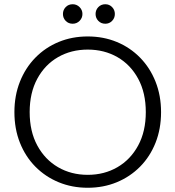

<svg xmlns="http://www.w3.org/2000/svg" viewBox="-20 -879 828 906"><path d="M394 7Q320 7 257 -19Q194 -45 147 -92.5Q100 -140 74 -205.5Q48 -271 48 -350Q48 -428 74 -493.5Q100 -559 147 -607Q194 -655 257 -681Q320 -707 394 -707Q468 -707 531 -681Q594 -655 641 -607Q688 -559 714 -493.5Q740 -428 740 -350Q740 -271 714 -205.5Q688 -140 641 -92.5Q594 -45 531 -19Q468 7 394 7ZM394 -54Q472 -54 534 -90Q596 -126 632 -192.5Q668 -259 668 -350Q668 -441 632 -507.5Q596 -574 534 -609.5Q472 -645 394 -645Q316 -645 254 -609.5Q192 -574 156 -507.5Q120 -441 120 -350Q120 -259 156 -192.5Q192 -126 254 -90Q316 -54 394 -54ZM323 -767Q303 -767 290 -780.5Q277 -794 277 -813Q277 -832 290 -845.5Q303 -859 323 -859Q342 -859 355.5 -845.5Q369 -832 369 -813Q369 -794 355.5 -780.5Q342 -767 323 -767ZM477 -767Q457 -767 444 -780.5Q431 -794 431 -813Q431 -832 444 -845.5Q457 -859 477 -859Q496 -859 509 -845.5Q522 -832 522 -813Q522 -794 509 -780.5Q496 -767 477 -767Z"/></svg>

Font: Poppins Light
Style: Regular
Weight: 300
Designer: Ninad Kale (Devanagari), Jonny Pinhorn (Latin)
Version: Version 5.002